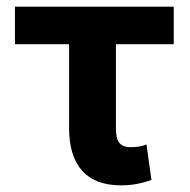

<svg xmlns="http://www.w3.org/2000/svg" viewBox="-20 -548 573 578"><path d="M25 -415H188V-162C188 -52 239 10 344 10C382 10 408 3 436 -6L421 -113C404 -107 395 -105 373 -105C339 -105 329 -125 329 -160V-415H503V-528H25Z"/></svg>

Font: Asimov Pro
Style: Bd
Weight: 700
Designer: Google
Version: Version 2.000980; 2014